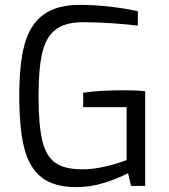

<svg xmlns="http://www.w3.org/2000/svg" viewBox="-20 -762 693 787"><path d="M59 -370Q59 -501 81 -581Q103 -661 157.5 -701.5Q212 -742 308 -742Q365 -742 428 -735Q491 -728 545 -716V-657Q505 -662 442 -666.5Q379 -671 320 -671Q248 -671 208.5 -641Q169 -611 153.5 -546.5Q138 -482 138 -369Q138 -249 153.5 -185Q169 -121 207 -94.5Q245 -68 317 -68Q361 -68 409.5 -79Q458 -90 499 -106V-323H321V-382Q386 -392 486 -392Q544 -392 575 -388V0H517L505 -52Q460 -29 405 -12Q350 5 293 5Q202 5 151 -34.5Q100 -74 79.5 -154.5Q59 -235 59 -370Z"/></svg>

Font: Exo
Style: Regular
Weight: 400
Designer: Natanael Gama
Foundry: Natanael Gama
Version: Version 1.500; ttfautohint (v1.6)